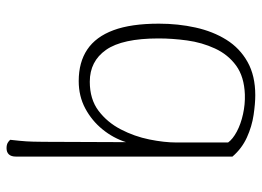

<svg xmlns="http://www.w3.org/2000/svg" viewBox="-124 -644 781 572"><g transform="rotate(-90 266.0 -358.5)"><path d="M268 12Q243 12 209 7Q175 2 142 -13Q109 -28 85 -56V-701Q85 -715 91.5 -722Q98 -729 110 -729Q120 -729 126 -725.5Q132 -722 135 -718Q134 -709 132 -689.5Q130 -670 129.5 -649.5Q129 -629 129 -618L128 -373Q140 -411 166 -443Q192 -475 228.5 -494.5Q265 -514 310 -514Q366 -514 404 -488.5Q442 -463 461.5 -410.5Q481 -358 481 -275Q481 -218 469.5 -166Q458 -114 433 -74Q408 -34 367 -11Q326 12 268 12ZM270 -19Q323 -21 356 -45Q389 -69 407 -108Q425 -147 431 -191Q437 -235 437 -276Q437 -384 403 -432.5Q369 -481 308 -481Q256 -481 221.5 -455Q187 -429 166 -388.5Q145 -348 136 -303.5Q127 -259 127 -223V-69Q137 -55 159.5 -43Q182 -31 211.5 -24.5Q241 -18 270 -19Z"/></g></svg>

Font: Arima Thin ExtraLight
Style: Regular
Weight: 250
Version: Version 1.100